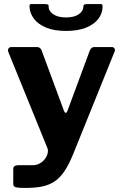

<svg xmlns="http://www.w3.org/2000/svg" viewBox="-20 -762 606 947"><path d="M103.7 165Q73.3 165 59.4 161.9Q45.4 158.7 45.4 146.4V69.5Q45.4 63.2 51.3 58Q57.1 52.8 73.7 52.8H141.6Q160.6 52.8 176.1 44Q191.7 35.3 201.5 22.2Q211.3 9.1 215 -5.7Q218.6 -20.6 213.4 -32.7L20.9 -505.9Q17.5 -515.2 21.8 -522.6Q26.2 -530 36.7 -530H163.2Q171 -530 176.9 -525.3Q182.7 -520.6 185.2 -513.4L295.7 -214.8Q299 -205.8 304 -205.6Q309 -205.4 313 -216L423.2 -513.7Q426.6 -520.6 431.8 -525.3Q437 -530 444.6 -530H530.7Q540.7 -530 544.8 -522.7Q549 -515.4 544.8 -506.7L340.1 0Q318.7 52.1 296.5 84.4Q274.3 116.8 247.1 134.2Q220 151.7 185.3 158.4Q150.5 165 103.7 165ZM305.7 -609.4Q247.3 -609.4 207.7 -625.7Q168.1 -642.1 147.5 -669.4Q127 -696.8 125.6 -728.3Q124.8 -736.6 127.1 -739.3Q129.3 -742 134.8 -742H199.8Q211.9 -742 216.3 -739.4Q220.7 -736.9 220 -730Q219.3 -708 242.2 -692Q265.2 -676 305.7 -676ZM305.7 -609.4V-676Q346.3 -676 368.9 -692Q391.4 -708 391.4 -730Q391.4 -736.9 395.5 -739.4Q399.6 -742 411.7 -742H476.6Q482.2 -742 484 -739.3Q485.9 -736.6 485.9 -728.3Q485.9 -696.8 465.3 -669.4Q444.8 -642.1 404.8 -625.7Q364.8 -609.4 305.7 -609.4Z"/></svg>

Font: Libre Franklin Thin
Style: Regular
Weight: 100
Designer: Pablo Impallari, Rodrigo Fuenzalida, Nhung Nguyen
Foundry: Impallari Type
Version: Version 3.000